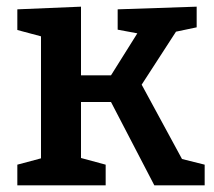

<svg xmlns="http://www.w3.org/2000/svg" viewBox="-20 -556 641 576"><path d="M405 -302 526 -79 594 -62V0H443L313 -250H223V-82L297 -62V0H32V-62L103 -81V-447L32 -466V-528L223 -536V-330H313L392 -456L333 -467V-528L570 -536V-474L508 -461Z"/></svg>

Font: Bitter Pro SemiBold
Style: Regular
Weight: 600
Designer: Sol Matas, and Bitter project Authors
Foundry: Sol Matas
Version: Version 1.010